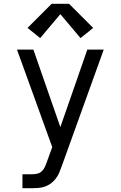

<svg xmlns="http://www.w3.org/2000/svg" viewBox="-20 -783 640 1018"><path d="M99 215V141H148Q163 141 177 138Q191 135 201.5 125Q212 115 218 102Q224 89 229 75Q229 74 229 74Q229 74 229 74L257 -3L158 -277L70 -520H157L300 -109L443 -520H530L307 99Q301 116 294 132.5Q287 149 276 163.5Q265 178 250.5 189Q236 200 219 206Q202 212 184 213.5Q166 215 148 215ZM407 -581 300 -708 193 -581 126 -635 254 -763H346L474 -635Z"/></svg>

Font: Zed Sans Extended
Style: Regular
Weight: 400
Width: 7
Designer: Belleve Invis
Foundry: Belleve Invis
Version: Version 1.0.0; ttfautohint (v1.8.4)